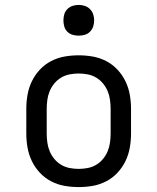

<svg xmlns="http://www.w3.org/2000/svg" viewBox="-20 -753 640 781"><path d="M300 8Q271 8 242.5 3Q214 -2 188 -15.5Q162 -29 142 -50.5Q122 -72 109.5 -98Q97 -124 92 -152.5Q87 -181 87 -210V-310Q87 -339 92 -367.5Q97 -396 109.5 -422Q122 -448 142 -469.5Q162 -491 188 -504.5Q214 -518 242.5 -523Q271 -528 300 -528Q329 -528 357.5 -523Q386 -518 412 -504.5Q438 -491 458 -469.5Q478 -448 490.5 -422Q503 -396 508 -367.5Q513 -339 513 -310V-210Q513 -181 508 -152.5Q503 -124 490.5 -98Q478 -72 458 -50.5Q438 -29 412 -15.5Q386 -2 357.5 3Q329 8 300 8ZM300 -66Q318 -66 336.5 -69.5Q355 -73 371 -82.5Q387 -92 399 -106.5Q411 -121 418 -138Q425 -155 427.5 -173.5Q430 -192 430 -210V-310Q430 -328 427.5 -346.5Q425 -365 418 -382Q411 -399 399 -413.5Q387 -428 371 -437.5Q355 -447 336.5 -450.5Q318 -454 300 -454Q282 -454 263.5 -450.5Q245 -447 229 -437.5Q213 -428 201 -413.5Q189 -399 182 -382Q175 -365 172.5 -346.5Q170 -328 170 -310V-210Q170 -192 172.5 -173.5Q175 -155 182 -138Q189 -121 201 -106.5Q213 -92 229 -82.5Q245 -73 263.5 -69.5Q282 -66 300 -66ZM300 -608Q287 -608 275 -611.5Q263 -615 254 -624Q245 -633 241.5 -645Q238 -657 238 -670Q238 -683 241.5 -695Q245 -707 254 -716Q263 -725 275 -729Q287 -733 300 -733Q313 -733 325 -729Q337 -725 346 -716Q355 -707 359 -695Q363 -683 363 -670Q363 -657 359 -645Q355 -633 346 -624Q337 -615 325 -611.5Q313 -608 300 -608Z"/></svg>

Font: Iosevka HT Extended
Style: Regular
Weight: 400
Width: 7
Monospace: yes
Designer: Belleve Invis
Foundry: Belleve Invis
Version: Version 32.3.0; ttfautohint (v1.8.4)